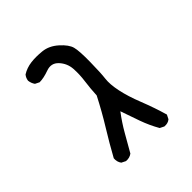

<svg xmlns="http://www.w3.org/2000/svg" viewBox="-173 -606 846 846"><g transform="rotate(-45 250.0 -183.0)"><path d="M368.2 125 348.6 115.2Q325.2 74.2 309.6 30.3Q293.9 -13.7 278.3 -59.6Q248 -19.5 224.6 21.5Q201.2 62.5 177.7 103.5Q162.1 115.2 140.6 113.3L121.1 103.5Q109.4 87.9 111.3 66.4Q144.5 5.9 181.6 -54.2Q218.8 -114.3 253.9 -182.6Q255.9 -223.6 261.2 -262.7Q266.6 -301.8 264.2 -337.9Q261.7 -374 237.3 -400.4Q212.9 -426.8 177.7 -414.1Q142.6 -401.4 117.2 -401.4L97.7 -411.1Q87.9 -424.8 85.9 -442.4Q87.9 -458 97.7 -469.7Q123 -485.4 153.3 -489.3Q183.6 -493.2 221.7 -489.3Q259.8 -485.4 292.5 -456.1Q325.2 -426.8 332 -401.4Q338.9 -376 337.9 -307.6Q336.9 -239.3 333 -208Q329.1 -176.8 338.9 -129.9Q348.6 -83 372.1 -23.9Q395.5 35.2 413.1 95.7L403.3 115.2Q389.6 127 368.2 125Z"/></g></svg>

Font: JasonHandwriting2
Style: Regular
Weight: 400
Version: Version 1.05.10